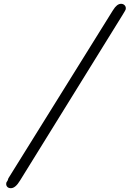

<svg xmlns="http://www.w3.org/2000/svg" viewBox="-20 -767 680 1007"><path d="M14 189Q14 188 16 186Q18 184 18 183Q20 182 24 168L571 -711Q572 -712 572 -712Q572 -714 573 -714Q593 -747 615 -747Q627 -747 634.5 -738.5Q642 -730 639 -717Q639 -715 623 -689L85 180Q61 220 37 220Q23 220 16.5 211Q10 202 14 189Z"/></svg>

Font: Coval
Style: Book Italic
Weight: 350
Foundry: Context Ltd
Version: Version 001.000